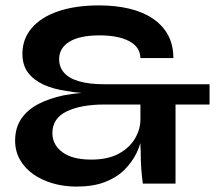

<svg xmlns="http://www.w3.org/2000/svg" viewBox="-20 -680 819 711"><path d="M263 11Q217 11 175.5 -1Q134 -13 103 -35Q72 -57 54 -88.5Q36 -120 36 -159Q36 -207 59 -240.5Q82 -274 122.5 -295Q163 -316 216 -327Q248 -333 282 -336Q253 -338 227 -343Q177 -350 140.5 -367Q104 -384 83.5 -411.5Q63 -439 63 -481Q63 -535 97 -575.5Q131 -616 195 -638Q259 -660 347 -660Q408 -660 458.5 -648Q509 -636 545.5 -611.5Q582 -587 602 -550.5Q622 -514 622 -465H500Q499 -506 458.5 -527.5Q418 -549 349 -549Q275 -549 237 -525.5Q199 -502 199 -461Q199 -432 217 -411Q235 -390 272.5 -379Q310 -368 367 -368H756V-293H630V0H509Q505 -29 503 -57.5Q501 -86 501 -122Q500 -134 500 -150Q494 -131 485 -112Q468 -78 439.5 -50Q411 -22 367.5 -5.5Q324 11 263 11ZM318 -89Q379 -89 419 -110.5Q459 -132 479.5 -166.5Q500 -201 500 -238V-293H367Q280 -293 227 -267.5Q174 -242 174 -187Q174 -144 211 -116.5Q248 -89 318 -89Z"/></svg>

Font: Syne Modified
Style: Bold
Weight: 700
Designer: Lucas Descroix
Foundry: Bonjour Monde
Version: Version 2.200